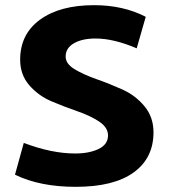

<svg xmlns="http://www.w3.org/2000/svg" viewBox="-20 -711 654 743"><path d="M273 12Q134 12 38 -35L72 -158Q180 -117 271 -117Q325 -117 361.5 -134.5Q398 -152 398 -187Q398 -218 363 -241Q328 -264 278 -281Q228 -298 178 -319.5Q128 -341 93 -381.5Q58 -422 58 -480Q58 -579 135 -635Q212 -691 344 -691Q457 -691 544 -646L509 -524Q420 -562 350 -562Q298 -562 266 -543.5Q234 -525 234 -492Q234 -464 269 -443Q304 -422 354 -404.5Q404 -387 454 -364.5Q504 -342 539 -300Q574 -258 574 -199Q574 -99 497 -43.5Q420 12 273 12Z"/></svg>

Font: Martel Sans Heavy
Style: Regular
Weight: 900
Designer: Dan Reynolds and Mathieu Réguer
Foundry: Dan Reynolds and Mathieu Réguer
Version: Version 1.001;PS 001.001;hotconv 1.0.70;makeotf.lib2.5.58329